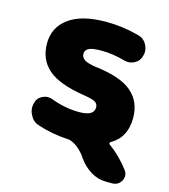

<svg xmlns="http://www.w3.org/2000/svg" viewBox="-104 -641 752 852"><g transform="rotate(15 272.0 -215.0)"><path d="M476.6 -455.1Q470.7 -429.7 448.2 -418Q433.6 -410.2 418 -410.2Q409.2 -410.2 399.4 -413.1Q343.8 -428.7 292 -428.7Q249 -428.7 233.4 -419.9Q217.8 -411.1 217.8 -394.5Q217.8 -378.9 231.9 -368.7Q246.1 -358.4 285.2 -352.5Q402.3 -338.9 453.6 -294.9Q504.9 -251 504.9 -175.8Q504.9 -85.9 435.5 -46.9Q432.6 -44.9 432.1 -41.5Q431.6 -38.1 434.6 -36.1Q487.3 2 528.3 56.6Q537.1 69.3 537.1 82Q537.1 92.8 531.2 103.5Q517.6 127.9 489.3 127.9H462.9Q424.8 127.9 391.6 107.9Q358.4 87.9 335 54.7Q325.2 39.1 315.4 29.3Q293 3.9 265.6 -6.8Q257.8 -10.7 247.1 -10.7Q173.8 -14.6 107.4 -37.1Q81.1 -45.9 68.4 -72.3Q59.6 -88.9 59.6 -106.4Q59.6 -117.2 62.5 -127Q68.4 -151.4 91.8 -162.1Q104.5 -168 117.2 -168Q127.9 -168 139.6 -163.1Q202.1 -139.6 266.6 -139.6Q334 -139.6 334 -178.7Q334 -194.3 321.8 -202.6Q309.6 -210.9 266.6 -217.8Q151.4 -235.4 100.6 -279.3Q49.8 -323.2 49.8 -397.5Q49.8 -471.7 108.9 -514.6Q168 -557.6 279.3 -557.6Q356.4 -557.6 431.6 -537.1Q458 -530.3 470.7 -505.9Q479.5 -490.2 479.5 -472.7Q479.5 -463.9 476.6 -455.1Z"/></g></svg>

Font: Gen Jyuu GothicX Heavy
Style: Bold
Weight: 900
Designer: [Source Han Sans]
Ryoko NISHIZUKA  (kana & ideographs); Paul D. Hunt (Latin, Greek & Cyrillic); Wenlong ZHANG  (bopomofo
Version: Version 1.002.20150607